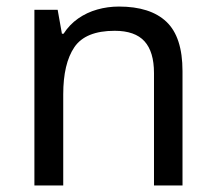

<svg xmlns="http://www.w3.org/2000/svg" viewBox="-20 -566 658 586"><path d="M343 -546Q439 -546 488 -499.5Q537 -453 537 -349V0H450V-343Q450 -408 421 -440Q392 -472 330 -472Q241 -472 207 -422Q173 -372 173 -278V0H85V-536H156L169 -463H174Q192 -491 218.5 -509.5Q245 -528 277 -537Q309 -546 343 -546Z"/></svg>

Font: uguzrati05
Style: Book
Weight: 400
Designer: Jelle Bosma - Monotype Design Team, Universal Thirst
Foundry: Monotype Imaging Inc.
Version: Version 2.106